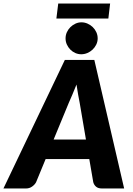

<svg xmlns="http://www.w3.org/2000/svg" viewBox="-66 -1068 754 1088"><path d="M0 0ZM637.5 0H511.5Q490.5 0 478.8 -9.8Q467 -19.5 462.5 -35.5L440 -166.5H192.5L138.5 -35.5Q131.5 -22 116.2 -11Q101 0 81.5 0H-46.5L301.5 -728.5H468.5ZM238 -277.5H421L385.5 -485.5Q381.5 -505 376.8 -531.5Q372 -558 367.5 -589Q355.5 -558 343.8 -531.2Q332 -504.5 323.5 -484.5ZM264 -1048H558L548 -963H253.5ZM487.5 -850.5Q487.5 -832 479.5 -815.5Q471.5 -799 458.5 -786.8Q445.5 -774.5 428.8 -767.5Q412 -760.5 394.5 -760.5Q377 -760.5 361 -767.5Q345 -774.5 332.8 -786.8Q320.5 -799 313 -815.5Q305.5 -832 305.5 -850.5Q305.5 -869 313 -885.5Q320.5 -902 333.2 -914.5Q346 -927 362 -934.2Q378 -941.5 395.5 -941.5Q413.5 -941.5 430 -934.2Q446.5 -927 459.2 -914.8Q472 -902.5 479.8 -885.8Q487.5 -869 487.5 -850.5Z"/></svg>

Font: Lato Black
Style: Italic
Weight: 900
Italic angle: -7°
Designer: Lukasz Dziedzic
Foundry: tyPoland Lukasz Dziedzic
Version: Version 2.007; 2014-02-27